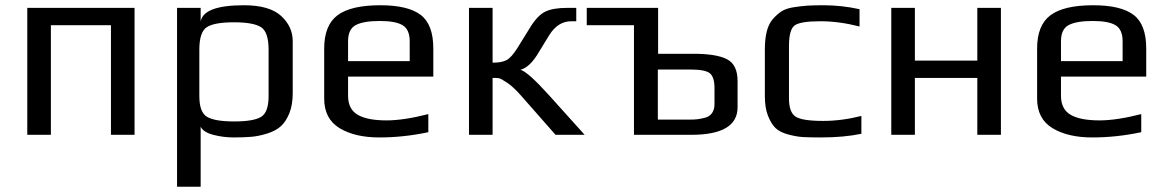

<svg xmlns="http://www.w3.org/2000/svg" viewBox="-20 -514 4449 732"><path d="M493 0H403V-418H174V0H84V-484H493Z M1096 -357V-158Q1096 -114 1083 -82Q1070 -50 1050.5 -32.5Q1031 -15 999 -5Q967 5 939 7.5Q911 10 871 10Q831 10 793 0Q755 -10 745 -31V198H655V-484H745V-432Q756 -494 910 -494Q1007 -494 1051.5 -453.5Q1096 -413 1096 -357ZM1004 -147V-325Q1004 -392 975 -410.5Q946 -429 872 -429Q797 -429 768.5 -410.5Q740 -392 740 -325V-147Q740 -86 769.5 -68.5Q799 -51 873 -51Q947 -51 975.5 -68.5Q1004 -86 1004 -147Z M1632 -222H1307V-149Q1307 -98 1343.5 -76.5Q1380 -55 1454 -55Q1519 -55 1613 -79V-10Q1519 10 1426 10Q1333 10 1274.5 -25.5Q1216 -61 1216 -138V-329Q1216 -418 1267 -456Q1318 -494 1430 -494Q1535 -494 1583.5 -457.5Q1632 -421 1632 -329ZM1542 -281V-357Q1542 -401 1515.5 -417.5Q1489 -434 1428 -434Q1366 -434 1336.5 -418.5Q1307 -403 1307 -357V-281Z M1768 0V-484H1858V-275Q1893 -275 1911.5 -285Q1930 -295 1952 -330L2001 -409Q2029 -455 2058.5 -469.5Q2088 -484 2143 -484H2177V-433H2158Q2107 -433 2074 -380L2036 -318Q2001 -257 1964 -248Q1992 -241 2074 -150L2209 0H2098L1966 -150Q1937 -183 1913 -199Q1889 -215 1881 -216Q1873 -217 1858 -217V0Z M2615 0H2397V-418H2217V-484H2489V-309H2623Q2712 -309 2752 -288Q2792 -267 2792 -205V-105Q2792 0 2615 0ZM2704 -117V-178Q2704 -220 2686.5 -234.5Q2669 -249 2611 -249H2488V-58H2609Q2627 -58 2639.5 -59.5Q2652 -61 2669 -65.5Q2686 -70 2695 -83.5Q2704 -97 2704 -117Z M3264 -4Q3198 10 3109 10Q3065 10 3040.5 8.5Q3016 7 2984.5 -1.5Q2953 -10 2936.5 -26Q2920 -42 2908 -72.5Q2896 -103 2896 -148V-326Q2896 -366 2903.5 -395Q2911 -424 2927 -442Q2943 -460 2960 -471Q2977 -482 3006.5 -486.5Q3036 -491 3058.5 -492.5Q3081 -494 3119 -494Q3188 -494 3257 -479V-413Q3179 -433 3108 -433Q3031 -433 3009.5 -417Q2988 -401 2988 -339V-139Q2988 -86 3013 -69.5Q3038 -53 3118 -53Q3189 -53 3264 -72Z M3796 0H3706V-217H3468V0H3378V-484H3468V-283H3706V-484H3796Z M4350 -222H4025V-149Q4025 -98 4061.5 -76.5Q4098 -55 4172 -55Q4237 -55 4331 -79V-10Q4237 10 4144 10Q4051 10 3992.5 -25.5Q3934 -61 3934 -138V-329Q3934 -418 3985 -456Q4036 -494 4148 -494Q4253 -494 4301.5 -457.5Q4350 -421 4350 -329ZM4260 -281V-357Q4260 -401 4233.5 -417.5Q4207 -434 4146 -434Q4084 -434 4054.5 -418.5Q4025 -403 4025 -357V-281Z"/></svg>

Font: Play
Style: Regular
Weight: 400
Designer: Jonas Hecksher
Foundry: Jonas Hecksher, Playtypeª, e-types AS
Version: Version 1.002